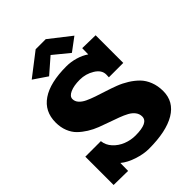

<svg xmlns="http://www.w3.org/2000/svg" viewBox="-268 -1072 1216 1216"><g transform="rotate(-45 340.0 -464.5)"><path d="M278.8 -943.8H369.1L513.2 -831.1L424.8 -765.1L319.8 -851.1L217.8 -762.2L125 -825.2ZM609.9 -737.8V-490.2H481Q481 -494.1 481.4 -502Q481.9 -509.8 481.9 -514.2Q481.9 -555.2 437.3 -582.5Q392.6 -609.9 339.8 -609.9Q286.1 -609.9 253.2 -595Q220.2 -580.1 220.2 -556.2Q220.2 -534.7 235.4 -517.6Q250.5 -500.5 276.1 -488.3Q301.8 -476.1 335 -464.8Q368.2 -453.6 405 -441.9Q441.9 -430.2 478.5 -416.3Q515.1 -402.3 548.3 -381.6Q581.5 -360.8 607.2 -335Q632.8 -309.1 647.9 -270.5Q663.1 -231.9 663.1 -185.1Q663.1 -90.3 579.6 -40.3Q496.1 9.8 339.8 9.8Q293.5 9.8 238.8 -8.1Q184.1 -25.9 148.9 -55.2L147.9 15.1L20 13.2V-240.2H159.2Q163.1 -201.7 190.9 -171.4Q218.8 -141.1 258.3 -125.5Q297.9 -109.9 339.8 -109.9Q455.1 -109.9 455.1 -165Q455.1 -188.5 440.9 -207.3Q426.8 -226.1 402.6 -239.3Q378.4 -252.4 347.4 -263.9Q316.4 -275.4 282 -287.4Q247.6 -299.3 213.1 -312.5Q178.7 -325.7 147.7 -345Q116.7 -364.3 92.5 -387.9Q68.4 -411.6 54.2 -447Q40 -482.4 40 -525.9Q40 -625.5 116.9 -677.7Q193.8 -730 339.8 -730Q379.4 -730 419.9 -718.3Q460.4 -706.5 491.2 -685.1L492.2 -740.2Z"/></g></svg>

Font: Zantroke
Style: Regular
Weight: 500
Foundry: gluk
Version: Version 0.36